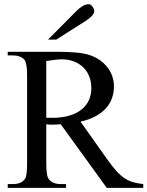

<svg xmlns="http://www.w3.org/2000/svg" viewBox="-20 -914 717 934"><path d="M499.5 0 275.4 -309.6Q262.2 -309.1 252.4 -308.3Q242.7 -307.6 234.9 -307.6Q227.5 -307.6 220.5 -307.9Q213.4 -308.1 205.1 -309.6V-117.7Q205.1 -54.2 219.2 -40.5Q237.8 -18.6 275.4 -18.6H301.3V0H17.6V-18.6H42.5Q85.4 -18.6 102.1 -44.9Q111.8 -60.5 111.8 -117.7V-545.4Q111.8 -606.4 99.1 -623.5Q88.9 -633.8 75 -639.2Q61 -644.5 42.5 -644.5H17.6V-662.1H257.8Q311 -662.1 350.3 -658.4Q389.6 -654.8 415 -646.5Q440.4 -638.2 462.2 -623.8Q483.9 -609.4 500 -589.8Q516.1 -570.3 525.1 -545.9Q534.2 -521.5 534.2 -493.2Q534.2 -462.4 524.4 -435.3Q514.6 -408.2 494.4 -386.2Q474.1 -364.3 443.6 -347.9Q413.1 -331.5 371.6 -322.3L506.8 -131.8Q529.3 -100.6 548.3 -79.8Q567.4 -59.1 586.9 -46.4Q606.4 -33.7 627.9 -27.6Q649.4 -21.5 676.8 -18.6V0ZM424.3 -484.9Q424.3 -516.1 414.3 -541.7Q404.3 -567.4 385.7 -585.7Q367.2 -604 340.8 -614.5Q314.5 -625 281.7 -625.5Q269 -625.5 249.8 -623.3Q230.5 -621.1 205.1 -617.2V-340.8H232.9Q281.7 -340.8 317.6 -351.6Q353.5 -362.3 377.2 -381.6Q400.9 -400.9 412.6 -427.2Q424.3 -453.6 424.3 -484.9ZM438.5 -861.8Q438.5 -847.7 426 -835.4Q413.6 -823.2 397.9 -813L253.4 -721.2H213.4L352.1 -860.8Q364.7 -874 380.6 -883.8Q396.5 -893.6 412.6 -893.6Q416.5 -893.6 420.9 -890.6Q425.3 -887.7 429.2 -882.8Q433.1 -877.9 435.8 -872.3Q438.5 -866.7 438.5 -861.8Z"/></svg>

Font: Doulos SIL APac
Style: Regular
Weight: 400
Designer: Walt Agee, Victor Gaultney, Peter Martin, Debbi Hosken, Becca Hirsbrunner
Foundry: SIL International
Version: Version 5.000